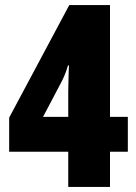

<svg xmlns="http://www.w3.org/2000/svg" viewBox="-20 -734 535 754"><path d="M482 -138V-275H412V-714H252L16 -272V-138H248V0H412V-138ZM248 -372V-275H149L218 -406C229 -426 239 -449 247 -477H251C250 -474 248 -384 248 -372Z"/></svg>

Font: Noto Sans Lao ExtraCondensed Black
Style: Regular
Weight: 900
Width: 2
Designer: Monotype Design Team
Foundry: Monotype Imaging Inc.
Version: Version 2.003